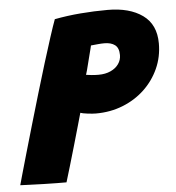

<svg xmlns="http://www.w3.org/2000/svg" viewBox="-83 -692 682 746"><g transform="rotate(-5 258.0 -319.0)"><path d="M-33.5 3.5Q-31.5 -4.5 -22.2 -37Q-13 -69.5 1 -118.2Q15 -167 32 -225.2Q49 -283.5 67 -344.2Q85 -405 102.2 -460.8Q119.5 -516.5 133.5 -560Q147.5 -603.5 156.5 -627.5Q206.5 -637 258.5 -641.2Q310.5 -645.5 364 -645.5Q449 -645.5 500 -609Q551 -572.5 551 -498.5Q551 -446 530.5 -400.8Q510 -355.5 473.8 -321.2Q437.5 -287 389 -267.8Q340.5 -248.5 284 -248.5Q271.5 -248.5 251.2 -251Q231 -253.5 223.5 -256.5Q220 -243.5 210.2 -209.5Q200.5 -175.5 188.5 -133.8Q176.5 -92 165 -53.5Q153.5 -15 146.5 8Q133.5 8 109.5 7.8Q85.5 7.5 57.8 6.8Q30 6 5.2 5Q-19.5 4 -33.5 3.5ZM258.5 -401.5Q266.5 -400 280.2 -398.8Q294 -397.5 307 -397.5Q334 -397.5 354.2 -406.8Q374.5 -416 385.5 -431.8Q396.5 -447.5 396.5 -466.5Q396.5 -494.5 381.2 -506Q366 -517.5 340 -517.5Q328.5 -517.5 315 -516.2Q301.5 -515 287.5 -513.5Q287 -511 284.5 -500.8Q282 -490.5 278.2 -476.2Q274.5 -462 270.8 -447Q267 -432 263.8 -419.5Q260.5 -407 258.5 -401.5Z"/></g></svg>

Font: Grandstander Thin ExtraBold
Style: Italic
Weight: 800
Italic angle: -15°
Version: Version 1.200